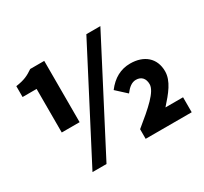

<svg xmlns="http://www.w3.org/2000/svg" viewBox="-155 -977 1283 1210"><g transform="rotate(-30 486.5 -372.0)"><path d="M153 -299H283V-745H181C141 -718 114 -704 51 -695V-616H153ZM196 14H298L699 -758H597ZM591 0H926V-109H798C857 -175 910 -237 910 -308C910 -404 843 -460 743 -460C674 -460 617 -429 570 -367L643 -300C668 -333 693 -353 723 -353C762 -353 785 -328 785 -286C785 -232 702 -160 591 -70Z"/></g></svg>

Font: ChiuKong Gothic MN Heavy
Style: Regular
Weight: 900
Designer: Ryoko NISHIZUKA 西塚涼子 (kana, bopomofo & ideographs); Paul D. Hunt (Latin, Greek & Cyrillic); Sandoll Communications 산돌커뮤니
Foundry: Adobe
Version: Version 1.300